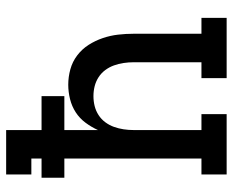

<svg xmlns="http://www.w3.org/2000/svg" viewBox="-88 -688 775 640"><g transform="rotate(-90 300.0 -367.5)"><path d="M39 0V-84H92V-541H28V-617H92V-651H39V-735H187V-617H300V-541H187V-429Q197 -451 211.5 -470.5Q226 -490 246 -503Q266 -516 290 -522Q314 -528 338 -528Q364 -528 389.5 -521Q415 -514 436 -498Q457 -482 471 -460Q485 -438 493.5 -413Q502 -388 505 -362Q508 -336 508 -310V-84H561V0H360V-84H413V-310Q413 -327 410.5 -343.5Q408 -360 402.5 -375.5Q397 -391 387 -404.5Q377 -418 363 -427Q349 -436 333 -440Q317 -444 300 -444Q283 -444 267 -440Q251 -436 237 -427Q223 -418 213 -404.5Q203 -391 197.5 -375.5Q192 -360 189.5 -343.5Q187 -327 187 -310V-84H240V0Z"/></g></svg>

Font: Iosevka Etoile Medium
Style: Regular
Weight: 500
Designer: Belleve Invis
Foundry: Belleve Invis
Version: Version 22.1.2; ttfautohint (v1.8.4)